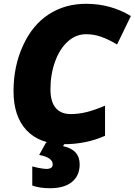

<svg xmlns="http://www.w3.org/2000/svg" viewBox="-20 -745 705 1005"><path d="M430.2 -565.9Q377.4 -565.9 335 -527.8Q292.5 -489.7 268.3 -422.9Q244.1 -356 244.1 -277.8Q244.1 -212.4 271.5 -180.2Q298.8 -147.9 350.1 -147.9Q390.6 -147.9 432.1 -158Q473.6 -168 529.8 -191.9V-34.2Q430.7 9.8 314.9 9.8Q188 9.8 119.4 -62.7Q50.8 -135.3 50.8 -268.1Q50.8 -397.9 100.3 -506.3Q149.9 -614.7 235.1 -669.9Q320.3 -725.1 430.2 -725.1Q559.6 -725.1 665 -661.1L592.8 -512.2Q547.4 -539.1 509.3 -552.5Q471.2 -565.9 430.2 -565.9ZM397 115.2Q397 174.3 356.7 207.3Q316.4 240.2 242.7 240.2Q186.5 240.2 148.9 226.1V126Q163.6 130.4 187.3 134.8Q210.9 139.2 222.7 139.2Q255.9 139.2 255.9 115.2Q255.9 79.6 185.1 65.9L221.7 0H321.8L310.1 20Q397 38.1 397 115.2Z"/></svg>

Font: TypoPRO Open Sans
Style: Italic
Weight: 800
Italic angle: -12°
Foundry: Ascender Corporation
Version: Version 1.10